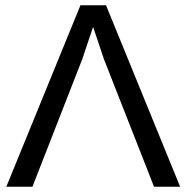

<svg xmlns="http://www.w3.org/2000/svg" viewBox="-20 -708 708 728"><path d="M4 0 285 -688H382L663 0H564L374 -484L333 -606L292 -484L103 0Z"/></svg>

Font: Libra Sans
Style: Regular
Weight: 400
Foundry: Context Ltd
Version: Version 1.002